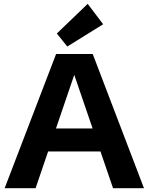

<svg xmlns="http://www.w3.org/2000/svg" viewBox="-20 -986 778 1006"><path d="M4.4 0 273.9 -703.1H465.8L734.4 0H572.3L369.1 -593.8L166.5 0ZM180.7 -192.4V-313H556.6V-192.4ZM332.5 -742.2 277.8 -810.5 439.5 -965.8 520.5 -858.9Z"/></svg>

Font: Schibsted Grotesk
Style: Bold
Weight: 700
Designer: Bakken & Baeck AS, Henrik Kongsvoll
Foundry: Schibsted ASA
Version: Version 1.100;gftools[0.9.25]